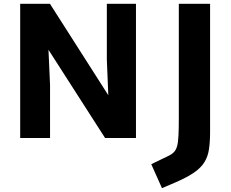

<svg xmlns="http://www.w3.org/2000/svg" viewBox="-20 -731 1224 1017"><path d="M86.9 0V-710.9H244.6L553.7 -226.6L545.9 -415.5V-710.9H700.2V0H536.6L236.8 -467.3L245.1 -281.2V0ZM837.9 265.6 781.2 138.7 868.2 96.7Q888.7 87.4 900.6 75.4Q912.6 63.5 918.2 42.5Q923.8 21.5 925.5 -14.9Q927.2 -51.3 927.2 -109.9V-710.9H1092.8V-33.7Q1092.8 20.5 1086.9 59.6Q1081.1 98.6 1062.7 128.2Q1044.4 157.7 1008.1 182.9Q971.7 208 911.1 234.4Z"/></svg>

Font: Comme
Style: Bold
Weight: 700
Version: Version 1.000;gftools[0.9.27]